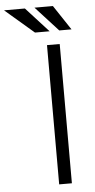

<svg xmlns="http://www.w3.org/2000/svg" viewBox="-171 -963 493 999"><g transform="rotate(-5 75.0 -463.5)"><path d="M163 -727.3V0H96.6V-727.3ZM116.5 -797.9H40.1L-110.4 -927.2H-1.4ZM230.8 -797.9H166.9L48.7 -927.2H144.9Z"/></g></svg>

Font: Inter UI Light
Style: Regular
Weight: 300
Designer: Rasmus Andersson
Foundry: rsms
Version: 3.2;8d6f07862